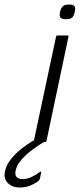

<svg xmlns="http://www.w3.org/2000/svg" viewBox="-127 -629 353 850"><path d="M79 -6Q77 0 72 0H28Q22 0 23 -6L121 -466Q122 -472 128 -472H172Q174 -472 175.5 -470.5Q177 -469 176 -466ZM204 -577Q201 -560 193 -552Q185 -544 165 -544Q145 -544 140 -552Q135 -560 139 -577Q142 -592 150.5 -600.5Q159 -609 179 -609Q199 -609 203.5 -600.5Q208 -592 204 -577ZM-41 201Q-73 201 -92.5 181Q-112 161 -105 130Q-99 101 -78.5 75.5Q-58 50 -31.5 29Q-5 8 20 -6Q26 -9 31.5 -11Q37 -13 42 -13H73Q77 -13 77.5 -10Q78 -7 72 -3Q44 13 16 34Q-12 55 -32.5 78.5Q-53 102 -58 127Q-62 146 -53 155Q-44 164 -26 164Q-7 164 13.5 154Q34 144 47 134Q51 130 53.5 130.5Q56 131 55 135L50 161Q49 164 46.5 168Q44 172 38 176Q24 186 4.5 193.5Q-15 201 -41 201Z"/></svg>

Font: Glory Light
Style: Italic
Weight: 300
Italic angle: -12°
Version: Version 1.011